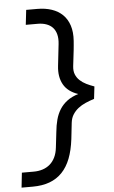

<svg xmlns="http://www.w3.org/2000/svg" viewBox="-62 -823 617 1040"><g transform="rotate(-5 246.0 -303.5)"><path d="M445.3 -270Q420.9 -262.2 398.4 -252.4Q376 -242.7 358.2 -228.8Q340.3 -214.8 328.4 -196Q316.4 -177.2 313.5 -151.4L303.7 -63.5Q296.4 -3.4 279.1 41.3Q261.7 85.9 233.4 115.5Q205.1 145 165.3 159.9Q125.5 174.8 72.8 174.8H12.2L21 94.2H85.4Q111.8 94.2 134.3 86.9Q156.7 79.6 173.8 64.9Q190.9 50.3 201.9 27.8Q212.9 5.4 216.3 -24.9L226.1 -108.9Q229.5 -145 237.8 -175.8Q246.1 -206.5 261.7 -231.2Q277.3 -255.9 301.8 -274.2Q326.2 -292.5 362.3 -303.7Q306.2 -322.3 283 -364Q259.8 -405.8 266.6 -464.8L279.8 -582.5Q283.2 -612.8 277.3 -635.3Q271.5 -657.7 257.8 -672.4Q244.1 -687 223.4 -694.3Q202.6 -701.7 176.3 -701.7H111.8L121.1 -782.2H181.6Q224.6 -782.2 259.5 -770.5Q294.4 -758.8 318.6 -735.4Q342.8 -711.9 354.5 -676.3Q366.2 -640.6 362.8 -592.8Q361.8 -581.1 360.8 -568.6Q359.9 -556.2 358.4 -543.5L348.1 -456.1Q345.2 -430.2 352.8 -411.4Q360.4 -392.6 375.2 -378.7Q390.1 -364.7 410.4 -354.7Q430.7 -344.7 453.1 -336.9L445.3 -270Z"/></g></svg>

Font: Proza Libre
Style: Medium Italic
Weight: 500
Designer: Jasper de Waard
Foundry: Jasper de Waard
Version: Version 1.000; ttfautohint (v1.4.1.8-43bc)